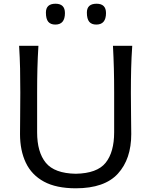

<svg xmlns="http://www.w3.org/2000/svg" viewBox="-20 -994 808 1025"><path d="M384.8 11.2Q280.3 11.2 214.6 -24.4Q148.9 -60.1 117.9 -125.2Q86.9 -190.4 86.9 -278.3Q86.9 -311 87.6 -372.3Q88.4 -433.6 88.4 -499.5Q88.4 -569.8 87.2 -627.9Q85.9 -686 82 -749.5H185.1Q181.2 -686 179.7 -627.9Q178.2 -569.8 178.2 -499.5V-287.6Q178.2 -181.6 224.6 -125Q271 -68.4 384.3 -66.4Q498.5 -68.4 543.9 -125Q589.4 -181.6 589.4 -288.1V-499.5Q589.4 -569.8 587.9 -627.9Q586.4 -686 583 -749.5H686Q681.6 -686 680.2 -627.9Q678.7 -569.8 678.7 -499.5Q678.7 -433.6 679.7 -372.1Q680.7 -310.5 680.7 -278.3Q680.7 -145 609.4 -66.9Q538.1 11.2 384.8 11.2ZM494.1 -862.8Q468.8 -862.8 456.3 -877.9Q443.8 -893.1 443.8 -926.8Q443.8 -974.1 495.6 -974.1Q545.9 -974.1 545.9 -924.3Q545.9 -862.8 494.1 -862.8ZM275.4 -862.8Q250 -862.8 237.5 -877.9Q225.1 -893.1 225.1 -926.8Q225.1 -974.1 276.4 -974.1Q326.7 -974.1 326.7 -924.3Q326.7 -862.8 275.4 -862.8Z"/></svg>

Font: Pinar DS4-Regular
Style: Regular
Weight: 400
Designer: Amin Abedi
Version: Version 2.000